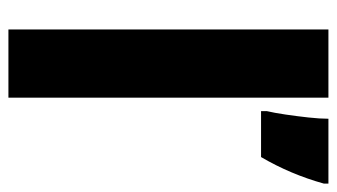

<svg xmlns="http://www.w3.org/2000/svg" viewBox="-192 -608 800 456"><g transform="rotate(90 208.0 -380.0)"><path d="M212 0H50V-760H212ZM416 -749Q394 -670 353 -600H244V-614Q248 -631 252 -658Q256 -685 259 -712.5Q262 -740 262 -760H416Z"/></g></svg>

Font: Noto Sans Thai Looped ExtraCondensed Black
Style: Regular
Weight: 900
Width: 2
Designer: Sasikarn Vongin, Ben Mitchell
Foundry: The Fontpad Ltd
Version: Version 1.001; ttfautohint (v1.8.4.7-5d5b)